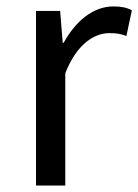

<svg xmlns="http://www.w3.org/2000/svg" viewBox="-20 -577 430 597"><path d="M92 0H183V-349C219 -442 275 -474 320 -474C342 -474 355 -472 373 -465L390 -545C373 -554 356 -557 332 -557C271 -557 216 -513 178 -444H175L167 -543H92Z"/></svg>

Font: Noto Sans CJK SC Regular
Style: Regular
Weight: 400
Designer: Ryoko NISHIZUKA (kana & ideographs); Paul D. Hunt (Latin, Greek & Cyrillic); Wenlong ZHANG (bopomofo); Sandoll Communica
Foundry: Adobe Systems Incorporated
Version: Version 1.004;PS 1.004;hotconv 1.0.82;makeotf.lib2.5.63406